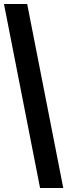

<svg xmlns="http://www.w3.org/2000/svg" viewBox="-20 -828 339 968"><path d="M182 120 0 -808H117L299 120Z"/></svg>

Font: Encode Sans Cnd SmBold
Style: Regular
Weight: 600
Width: 3
Designer: Multiple Designers
Foundry: Impallari Type
Version: Version 3.002; ttfautohint (v1.8.3) -l 8 -r 50 -G 200 -x 14 